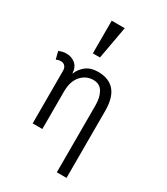

<svg xmlns="http://www.w3.org/2000/svg" viewBox="-229 -873 1005 1155"><g transform="rotate(30 273.0 -295.5)"><path d="M147.9 -377.9Q163.1 -416 195.1 -440.9Q227.1 -465.8 277.8 -465.8Q353 -465.8 392.1 -420.9Q431.2 -376 431.2 -282.2V182.1H363.8V-282.2Q363.8 -338.9 342.8 -374Q321.8 -409.2 277.8 -409.2Q227.1 -409.2 192.6 -370.1Q158.2 -331.1 158.2 -259.8V0H90.8V-365.2Q90.8 -386.2 79.8 -397.7Q68.8 -409.2 51.8 -409.2Q35.2 -409.2 19 -401.9L5.9 -454.1Q16.1 -459 30 -462.4Q43.9 -465.8 58.1 -465.8Q92.8 -465.8 119.4 -444.3Q146 -422.9 147.9 -377.9ZM284.2 -772.9 243.2 -545.9H193.8V-772.9Z"/></g></svg>

Font: Anonymous Pro
Style: Regular
Weight: 400
Monospace: yes
Designer: Mark Simonson
Version: Version 1.002